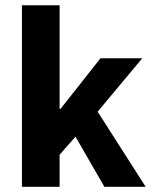

<svg xmlns="http://www.w3.org/2000/svg" viewBox="-20 -721 588 741"><path d="M64.7 0V-700.6H210V-300.9H213.7L367.8 -496.1H529L356.9 -290L542.2 0H382.9L271.3 -193.5L210 -123.8V0Z"/></svg>

Font: Source Sans 3 VF
Style: Regular
Weight: 200
Designer: Paul D. Hunt
Foundry: Adobe
Version: Version 3.046;hotconv 1.0.118;makeotfexe 2.5.65603